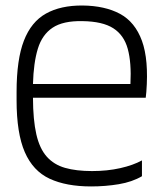

<svg xmlns="http://www.w3.org/2000/svg" viewBox="-20 -666 585 697"><path d="M310.7 10.8Q220.5 10.8 160.2 -17.2Q99.8 -45.3 70 -113.8Q40.2 -182.3 40.2 -302.3V-332Q40.2 -450 66.8 -518.4Q93.3 -586.8 146.8 -616.7Q200.2 -646.5 279.5 -646Q360.7 -645.2 415.5 -615.8Q470.3 -586.3 495.3 -517.8Q520.3 -449.2 511.2 -332L509 -311.2H99.7Q100 -230.3 111.9 -178.4Q123.8 -126.5 149.8 -97.3Q175.7 -68.2 216.2 -56.6Q256.8 -45 314.2 -45Q369.5 -45 416.5 -55.6Q463.5 -66.2 495.3 -83.7V-26.3Q460 -5.5 411.3 2.7Q362.7 10.8 310.7 10.8ZM99.7 -361H453.5Q457.5 -438.5 443.8 -488.5Q430.2 -538.5 391.3 -563.4Q352.5 -588.3 279.5 -589.3Q209.2 -590.8 171.1 -565.5Q133 -540.2 117.4 -489.2Q101.8 -438.3 99.7 -361Z"/></svg>

Font: Matangi Light
Style: Regular
Weight: 300
Designer: Prashant Pant
Foundry: The Graphic Ant
Version: Version 3.002